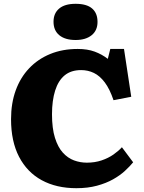

<svg xmlns="http://www.w3.org/2000/svg" viewBox="-20 -974 754 1008"><path d="M381 14Q276 14 199 -28Q122 -70 80 -151Q38 -232 38 -348Q38 -432 62.5 -499.5Q87 -567 133 -615.5Q179 -664 243.5 -690.5Q308 -717 388 -717Q439 -717 477 -703Q515 -689 546 -665L559 -717H631L669 -466L576 -448Q556 -507 530 -541.5Q504 -576 473 -591Q442 -606 406 -606Q353 -606 319.5 -578.5Q286 -551 269.5 -498.5Q253 -446 253 -374Q253 -300 268.5 -250.5Q284 -201 310 -172.5Q336 -144 368.5 -132Q401 -120 436 -120Q478 -120 513.5 -132Q549 -144 576 -163Q603 -182 620 -201L679 -122Q662 -101 636 -77Q610 -53 573.5 -32.5Q537 -12 489 1Q441 14 381 14ZM377 -764Q322 -764 291.5 -789Q261 -814 261 -860Q261 -904 290.5 -929Q320 -954 377 -954Q435 -954 463.5 -929.5Q492 -905 492 -859Q492 -814 461 -789Q430 -764 377 -764Z"/></svg>

Font: Literata 18pt ExtraBold
Style: Regular
Weight: 800
Designer: Latin by Veronika Burian and Jose Scaglione. Greek by Irene Vlachou. Cyrillic by Vera Evstafieva.
Foundry: TypeTogether
Version: Version 3.103;gftools[0.9.29]